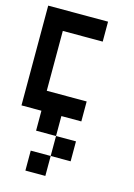

<svg xmlns="http://www.w3.org/2000/svg" viewBox="-112 -514 589 845"><g transform="rotate(15 182.0 -91.5)"><path d="M90.9 -454.5H181.8V-363.6H90.9ZM0 -454.5H90.9V-363.6H0ZM0 -363.6H90.9V-272.7H0ZM0 -272.7H90.9V-181.8H0ZM0 -181.8H90.9V-90.9H0ZM0 -90.9H90.9V0H0ZM90.9 -90.9H181.8V0H90.9ZM90.9 0H181.8V90.9H90.9ZM181.8 90.9H272.7V181.8H181.8ZM90.9 181.8H181.8V272.7H90.9ZM181.8 -90.9H272.7V0H181.8ZM181.8 -454.5H272.7V-363.6H181.8Z"/></g></svg>

Font: Micro 5
Style: Regular
Weight: 400
Designer: Sarah Cadigan-Fried
Version: Version 1.000; ttfautohint (v1.8.4.7-5d5b)